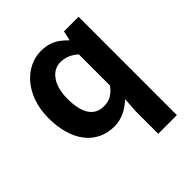

<svg xmlns="http://www.w3.org/2000/svg" viewBox="-213 -714 1070 1070"><g transform="rotate(-45 322.0 -179.5)"><path d="M424 -53 418 37V215H565V-560H450L438 -505H434C389 -552 346 -574 282 -574C161 -574 47 -462 47 -279C47 -96 136 14 276 14C332 14 385 -14 424 -53ZM314 -107C237 -107 198 -165 198 -281C198 -393 251 -453 314 -453C349 -453 383 -442 418 -411V-165C386 -122 353 -107 314 -107Z"/></g></svg>

Font: Bithumb Trading Sans Bold
Style: Bold
Weight: 700
Designer: Ham Hyungwon
Foundry: Bithumb
Version: Version 0.500;FEAKit 1.0